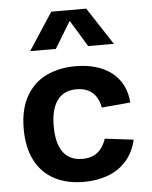

<svg xmlns="http://www.w3.org/2000/svg" viewBox="-57 -865 733 924"><g transform="rotate(-5 310.0 -403.0)"><path d="M311.1 12Q228.9 12 168.9 -19.9Q108.9 -51.8 76.5 -114.2Q44.2 -176.6 44.2 -266.6Q44.2 -361.6 79.7 -424Q115.2 -486.5 176.8 -516.3Q238.4 -546.2 318.3 -546.2Q387.6 -546.2 441.7 -524.2Q495.8 -502.3 528.5 -458.2Q561.2 -414 566.2 -349.1L427.4 -337Q419.6 -383.9 390.7 -409.6Q361.8 -435.2 313.6 -435.2Q252.2 -435.2 220.7 -392.3Q189.2 -349.4 189.2 -266.6Q189.2 -210.5 203.6 -173.1Q218 -135.8 245.7 -117.3Q273.4 -98.9 313.2 -98.9Q359.1 -98.9 387.2 -121.9Q415.2 -144.8 428.7 -186.4L567 -169.6Q551.9 -105.5 514 -64.9Q476.1 -24.3 423.9 -6.2Q371.8 12 311.1 12ZM225.6 -817.7H394.4L512.2 -637.4H388L293.5 -793.1H326.5L232 -637.4H107.8Z"/></g></svg>

Font: Monaspace Neon Var
Style: Regular
Weight: 400
Designer: Riley Cran and the Lettermatic Team
Version: Version 1.000 (Monaspace Neon Var)